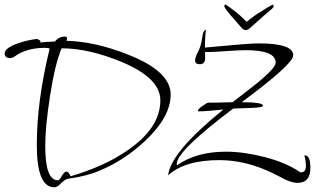

<svg xmlns="http://www.w3.org/2000/svg" viewBox="-38 -737 1347 819"><path d="M1126 -717Q1129 -717 1129 -709Q1129 -705 1118 -696Q1107 -687 1092 -674L1029 -618Q1020 -609 1010 -609Q1001 -609 993 -618L944 -674Q934 -686 926.5 -696Q919 -706 919 -711Q919 -719 925 -717Q927 -716 940 -707Q953 -698 975 -680Q988 -670 997.5 -660Q1007 -650 1014 -644Q1022 -650 1034.5 -660Q1047 -670 1063 -680Q1091 -698 1103.5 -705.5Q1116 -713 1122 -716Q1124 -717 1126 -717ZM194 62Q119 62 119 -118Q119 -307 174 -530Q167 -533 153 -533Q74 -533 21 -494Q13 -489 7 -489Q-18 -489 -18 -509Q-18 -533 41 -553Q78 -566 120 -571Q135 -565 135 -559Q135 -557 133 -555Q143 -557 158.5 -558Q174 -559 196 -560Q214 -581 238 -581Q248 -581 248 -573Q248 -569 245 -563Q369 -560 511 -503Q690 -432 690 -334Q690 -238 581 -136Q490 -51 384 -8Q333 14 250 26Q241 27 223 44Q207 62 194 62ZM209 32Q216 32 226 13Q237 -5 245 -5Q255 -5 263 15Q335 -6 396.5 -34Q458 -62 508 -97Q646 -192 646 -309Q646 -405 478 -474Q339 -531 225 -531Q211 -499 198.5 -447.5Q186 -396 175 -325Q165 -261 160 -208Q155 -155 155 -114Q155 32 209 32ZM841 -605Q841 -604 840 -607Q840 -611 841 -611ZM1231 43Q1209 43 1179 29Q1171 25 1159 18.5Q1147 12 1130 4Q1014 -54 898 -54Q750 -54 679 11Q690 -88 915 -270Q878 -266 852 -264Q826 -262 810 -262Q806 -262 806 -264Q806 -271 824 -284Q842 -297 850 -299Q868 -299 894 -299.5Q920 -300 954 -301Q971 -314 997 -334Q1023 -354 1057 -381Q1138 -447 1138 -470Q1138 -523 1009 -523Q996 -523 975.5 -522Q955 -521 927 -519Q900 -517 880 -516Q860 -515 846 -515H836Q837 -516 837 -489Q837 -463 814 -463Q794 -463 794 -480Q794 -491 807 -517Q814 -531 817 -541Q820 -551 821 -556L826 -586Q830 -607 839 -609Q839 -609 840 -607Q839 -602 838 -587Q837 -570 836.5 -556.5Q836 -543 836 -534Q1022 -552 1064 -552Q1213 -552 1213 -501Q1213 -464 993 -301Q1084 -301 1084 -286Q1084 -279 1042 -277L957 -274Q716 -93 716 -38Q716 -34 717 -32Q800 -90 926 -90Q1002 -90 1091 -67Q1184 -43 1243 -2H1247Q1267 -2 1267 -31Q1267 -39 1265.5 -50Q1264 -61 1260 -74H1263Q1286 -74 1286 -21Q1286 43 1231 43Z"/></svg>

Font: Shalimar
Style: Regular
Weight: 400
Designer: Robert E. Leuschke
Foundry: Robert E. Leuschke
Version: Version 1.010; ttfautohint (v1.8.3)